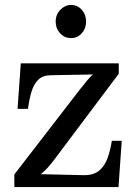

<svg xmlns="http://www.w3.org/2000/svg" viewBox="-20 -756 552 776"><path d="M38 0V-51L301 -392Q317 -412 332.5 -431Q348 -450 356 -455L186 -452Q153 -452 134.5 -433.5Q116 -415 107 -384.5Q98 -354 93 -316H51L64 -500H460V-458L198 -109Q185 -92 173.5 -79Q162 -66 145 -52L320 -48Q359 -48 381 -66.5Q403 -85 414.5 -116.5Q426 -148 432 -187H472L459 0ZM267 -602Q241 -602 223 -621.5Q205 -641 205 -669Q205 -697 224 -716.5Q243 -736 267 -736Q293 -736 310.5 -716.5Q328 -697 328 -669Q328 -641 310.5 -621.5Q293 -602 267 -602Z"/></svg>

Font: Lora Medium
Style: Regular
Weight: 500
Designer: Olga Karpushina, Alexei Vanyashin (Cyrillic)
Foundry: Cyreal
Version: Version 3.004